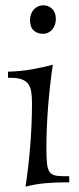

<svg xmlns="http://www.w3.org/2000/svg" viewBox="-20 -679 295 715"><path d="M176.8 -438Q170.9 -399.4 166.5 -359.4Q162.1 -319.3 158.9 -279.5Q155.8 -239.7 154.3 -200.9Q152.8 -162.1 152.8 -126Q152.8 -92.8 154.8 -72.5Q156.7 -52.2 163.1 -41.3Q169.4 -30.3 181.9 -26.6Q194.3 -22.9 215.8 -22.9H237.8V0H230Q184.1 0 147.2 3.4Q110.4 6.8 75.2 16.1Q86.9 -63 93 -141.6Q99.1 -220.2 99.1 -295.9Q99.1 -319.3 96.4 -336.7Q93.8 -354 85.4 -365.7Q77.1 -377.4 61.5 -383.3Q45.9 -389.2 20 -389.2H9.8V-412.1Q59.1 -413.6 99.6 -420.9Q140.1 -428.2 176.8 -438ZM139.2 -553.2Q119.1 -553.2 105.5 -565.7Q91.8 -578.1 91.8 -604Q91.8 -615.2 95.2 -625.2Q98.6 -635.3 105.2 -642.8Q111.8 -650.4 121.1 -654.8Q130.4 -659.2 142.1 -659.2Q160.6 -659.2 174.3 -646Q188 -632.8 188 -607.9Q188 -597.2 184.6 -587.2Q181.2 -577.1 175 -569.6Q168.9 -562 159.9 -557.6Q150.9 -553.2 139.2 -553.2Z"/></svg>

Font: Simonetta
Style: Regular
Weight: 400
Version: Version 1.004